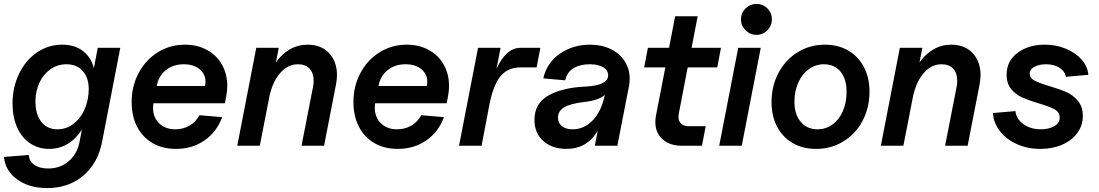

<svg xmlns="http://www.w3.org/2000/svg" viewBox="-25 -744 5608 980"><path d="M-5 57 122 47Q124 79 150.5 97.5Q177 116 221 116Q282 116 325.5 79Q369 42 381 -20L393 -83Q363 -35 320.5 -9.5Q278 16 226 16Q171 16 128.5 -12.5Q86 -41 62.5 -93.5Q39 -146 39 -215Q39 -299 72.5 -368Q106 -437 164 -476.5Q222 -516 292 -516Q356 -516 398 -484Q440 -452 454 -396L474 -500H589L496 -20Q475 89 400 152.5Q325 216 216 216Q124 216 63 172Q2 128 -5 57ZM268 -84Q324 -84 366.5 -126.5Q409 -169 423 -239Q428 -267 428 -288Q428 -347 397.5 -381.5Q367 -416 314 -416Q269 -416 233 -391Q197 -366 176.5 -322.5Q156 -279 156 -225Q156 -160 186 -122Q216 -84 268 -84Z M647 -223Q647 -305 683 -372Q719 -439 781 -477.5Q843 -516 919 -516Q982 -516 1031.5 -489Q1081 -462 1108 -414Q1135 -366 1135 -305Q1135 -282 1130 -254L1123 -217H758Q756 -201 756 -194Q756 -145 787.5 -114.5Q819 -84 870 -84Q910 -84 942.5 -103Q975 -122 993 -156L1109 -146Q1081 -70 1018.5 -27Q956 16 873 16Q805 16 754 -13.5Q703 -43 675 -97Q647 -151 647 -223ZM1024 -326Q1024 -366 993.5 -391Q963 -416 913 -416Q859 -416 821.5 -386Q784 -356 775 -305H1022Q1024 -319 1024 -326Z M1576 -332Q1576 -371 1555 -393.5Q1534 -416 1496 -416Q1445 -416 1406.5 -373Q1368 -330 1351 -256L1301 0H1186L1283 -500H1398L1383 -425Q1413 -468 1454.5 -492Q1496 -516 1545 -516Q1614 -516 1654.5 -473Q1695 -430 1695 -360Q1695 -340 1690 -313L1629 0H1514L1573 -302Q1576 -319 1576 -332Z M1779 -223Q1779 -305 1815 -372Q1851 -439 1913 -477.5Q1975 -516 2051 -516Q2114 -516 2163.5 -489Q2213 -462 2240 -414Q2267 -366 2267 -305Q2267 -282 2262 -254L2255 -217H1890Q1888 -201 1888 -194Q1888 -145 1919.5 -114.5Q1951 -84 2002 -84Q2042 -84 2074.5 -103Q2107 -122 2125 -156L2241 -146Q2213 -70 2150.5 -27Q2088 16 2005 16Q1937 16 1886 -13.5Q1835 -43 1807 -97Q1779 -151 1779 -223ZM2156 -326Q2156 -366 2125.5 -391Q2095 -416 2045 -416Q1991 -416 1953.5 -386Q1916 -356 1907 -305H2154Q2156 -319 2156 -326Z M2530 -500 2509 -392Q2558 -500 2632 -500H2733L2714 -400H2632Q2568 -400 2531 -356.5Q2494 -313 2474 -215L2433 0H2318L2415 -500Z M2703 -132Q2703 -217 2775 -257Q2847 -297 2962 -302Q3079 -308 3079 -359Q3079 -386 3053.5 -401Q3028 -416 2985 -416Q2936 -416 2902.5 -396Q2869 -376 2860 -334L2748 -344Q2766 -424 2833 -470Q2900 -516 2986 -516Q3046 -516 3092 -493.5Q3138 -471 3163.5 -431.5Q3189 -392 3189 -343Q3189 -325 3186 -307L3126 0H3011L3026 -77Q2972 16 2866 16Q2794 16 2748.5 -24Q2703 -64 2703 -132ZM2898 -84Q2957 -84 3001 -130.5Q3045 -177 3061 -256L3062 -260Q3034 -232 2954 -223Q2886 -215 2854.5 -196Q2823 -177 2823 -144Q2823 -116 2843 -100Q2863 -84 2898 -84Z M3320 -121Q3320 -137 3323 -153L3371 -400H3263L3282 -500H3390L3421 -661H3536L3505 -500H3655L3636 -400H3485L3439 -160Q3438 -155 3438 -147Q3438 -126 3451.5 -113Q3465 -100 3487 -100H3577L3558 0H3456Q3394 0 3357 -33Q3320 -66 3320 -121Z M3858 -500 3761 0H3646L3743 -500ZM3757 -645Q3757 -678 3780.5 -701Q3804 -724 3836 -724Q3869 -724 3892 -701Q3915 -678 3915 -645Q3915 -613 3892 -589.5Q3869 -566 3836 -566Q3804 -566 3780.5 -589.5Q3757 -613 3757 -645Z M3913 -223Q3913 -305 3948.5 -372Q3984 -439 4046.5 -477.5Q4109 -516 4185 -516Q4253 -516 4304.5 -486Q4356 -456 4384.5 -401.5Q4413 -347 4413 -276Q4413 -194 4377.5 -127Q4342 -60 4279.5 -22Q4217 16 4141 16Q4073 16 4021.5 -13.5Q3970 -43 3941.5 -97.5Q3913 -152 3913 -223ZM4148 -84Q4190 -84 4224 -108.5Q4258 -133 4277 -176.5Q4296 -220 4296 -275Q4296 -341 4265 -378.5Q4234 -416 4180 -416Q4138 -416 4103.5 -391Q4069 -366 4049.5 -322.5Q4030 -279 4030 -225Q4030 -160 4062 -122Q4094 -84 4148 -84Z M4861 -332Q4861 -371 4840 -393.5Q4819 -416 4781 -416Q4730 -416 4691.5 -373Q4653 -330 4636 -256L4586 0H4471L4568 -500H4683L4668 -425Q4698 -468 4739.5 -492Q4781 -516 4830 -516Q4899 -516 4939.5 -473Q4980 -430 4980 -360Q4980 -340 4975 -313L4914 0H4799L4858 -302Q4861 -319 4861 -332Z M5043 -167 5158 -177Q5162 -137 5198.5 -110.5Q5235 -84 5288 -84Q5328 -84 5356 -100Q5384 -116 5384 -144Q5384 -171 5358.5 -185.5Q5333 -200 5278 -216Q5225 -232 5192.5 -246.5Q5160 -261 5136.5 -289Q5113 -317 5113 -362Q5113 -433 5169 -474.5Q5225 -516 5308 -516Q5365 -516 5415 -495.5Q5465 -475 5496 -439.5Q5527 -404 5530 -362L5415 -352Q5411 -380 5383 -398Q5355 -416 5314 -416Q5280 -416 5255.5 -403.5Q5231 -391 5231 -368Q5231 -346 5255 -333Q5279 -320 5330 -305Q5384 -289 5418 -274Q5452 -259 5477 -229Q5502 -199 5502 -152Q5502 -104 5474 -65.5Q5446 -27 5396.5 -5.5Q5347 16 5285 16Q5219 16 5165 -8.5Q5111 -33 5078.5 -75Q5046 -117 5043 -167Z"/></svg>

Font: MedMera Sans Semibold
Style: Italic
Weight: 600
Italic angle: -11°
Designer: Kasper Nordkvist
Foundry: UNCUT.wtf
Version: Version 1.300